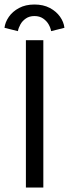

<svg xmlns="http://www.w3.org/2000/svg" viewBox="-44 -840 308 860"><path d="M72 -660H150.1V0H72ZM-23.9 -715.4Q-21 -740.4 -4.5 -764.4Q12.1 -788.5 41.2 -804.1Q70.3 -819.8 110.3 -819.8Q150 -819.8 178.9 -804.5Q207.9 -789.1 224.8 -765.3Q241.7 -741.5 244.6 -715.4L184.9 -700.5Q182.7 -715.2 173.8 -730.8Q164.8 -746.4 149 -757.2Q133.1 -768.1 110.3 -768.1Q87.6 -768.1 71.9 -757.2Q56.1 -746.4 47.5 -730.8Q38.8 -715.2 36.2 -700.5Z"/></svg>

Font: League Spartan Extralight
Style: Regular
Weight: 200
Foundry: The League of Moveable Type
Version: Version 2.300; ttfautohint (v1.8.3)